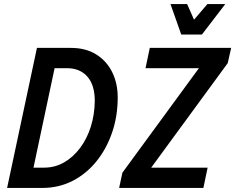

<svg xmlns="http://www.w3.org/2000/svg" viewBox="-20 -926 1159 946"><path d="M15 0 162 -690H329Q403 -690 454.5 -657.5Q506 -625 533 -570Q560 -515 560 -446Q560 -354 532.5 -273.5Q505 -193 455.5 -131.5Q406 -70 338 -35Q270 0 188 0ZM145 -100H197Q251 -100 296 -126Q341 -152 375 -197.5Q409 -243 427.5 -302Q446 -361 447 -428Q447 -507 410.5 -548.5Q374 -590 310 -590H249ZM567 0 583 -75 960 -590H697L718 -690H1119L1102 -615L725 -100H1003L982 0ZM820 -906H902L936 -829L1002 -906H1090L975 -756H873Z"/></svg>

Font: Radio Canada Condensed Medium
Style: Italic
Weight: 500
Width: 3
Italic angle: -12°
Designer: Charles Daoud, Etienne Aubert Bonn, Alexandre Saumier Demers, Jacques Le Bailly
Foundry: Radio-Canada
Version: Version 2.104; ttfautohint (v1.8.4.7-5d5b);gftools[0.9.28.de